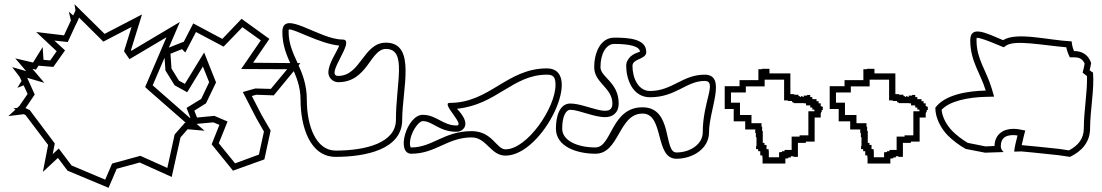

<svg xmlns="http://www.w3.org/2000/svg" viewBox="-20 -816 5270 918"><path d="M20 -261 94 -270 102 -266 210 -123 185 6 257 -61 303 0 499 82 538 -9 648 -39 801 30 843 -159 877 -198 958 -191 908 -234 921 -249 888 -252 710 -408 840 -711 608 -573 606 -576 659 -747 480 -654 336 -796 341 -766 330 -742 309 -760 319 -718 286 -647 153 -663 251 -571 220 -527 188 -530 184 -591 138 -517 53 -537 105 -476 38 -495 73 -450 83 -429 63 -396 93 -408 112 -367 73 -310 62 -300 44 -298 54 -292ZM351 -715 357 -730 358 -732 474 -617 609 -687 573 -571 599 -533 776 -638 674 -400 690 -385C748 -334 809 -281 866 -231L868 -229H864L815 -173L780 -13L651 -71L516 -34L483 43L322 -25L261 -106L232 -79L242 -130L122 -290L102 -299L146 -364L110 -444L192 -420L135 -487L152 -483L164 -502L235 -496L291 -575L240 -622L304 -615L340 -693Z M764 -579 771 -479 815 -408 875 -375 950 -498 980 -423 942 -343 872 -300 902 -222 1000 -231 1029 -219 992 -126 1094 0 1244 -54 1274 -192 1232 -264 1184 -357 1205 -363 1289 -360 1416 -514 1190 -516 1268 -630 1135 -726 1043 -630 904 -704 858 -615 857 -616ZM795 -559 850 -581 866 -565 917 -663 1049 -593 1139 -686 1227 -623 1133 -486 1353 -485 1275 -391 1201 -393 1141 -376 1206 -250 1242 -187 1218 -77 1104 -35 1026 -131 1068 -235 1005 -262 922 -254 909 -287 965 -322 1013 -422 956 -565 864 -415 836 -430 800 -488Z M1330 -663C1330 -532 1417 -470 1417 -339C1417 -214 1460 -66 1585 -66C1727 -66 1903 -101 1903 -243C1903 -390 1972 -612 1825 -612C1717 -612 1705 -453 1597 -453C1529 -453 1686 -627 1618 -627C1505 -627 1330 -776 1330 -663ZM1360 -663C1360 -670 1360 -674 1361 -675C1389 -679 1505 -608 1602 -598C1590 -566 1550 -513 1550 -469C1550 -445 1571 -423 1597 -423C1738 -423 1750 -582 1825 -582C1928 -582 1873 -419 1873 -243C1873 -134 1731 -96 1585 -96C1491 -96 1447 -213 1447 -339C1447 -486 1360 -548 1360 -663Z M1947 -81C2063 -81 2119 -159 2235 -159C2307 -159 2325 -72 2397 -72C2577 -72 2775 -489 2595 -489C2403 -489 2322 -324 2130 -324C2086 -324 2207 -216 2163 -216C2097 -216 2067 -267 2001 -267C1925 -267 1871 -81 1947 -81ZM1947 -111H1944C1944 -111 1940 -117 1940 -130C1940 -180 1981 -237 2001 -237C2049 -237 2079 -186 2163 -186C2169 -186 2177 -187 2186 -192C2238 -225 2168 -292 2165 -296C2355 -315 2431 -459 2595 -459C2626 -459 2636 -447 2636 -410C2636 -300 2500 -102 2397 -102C2353 -102 2335 -189 2235 -189C2103 -189 2047 -111 1947 -111Z M2638 -201C2638 -114 2740 -81 2827 -81C2942 -81 2937 -273 3052 -273C3157 -273 3109 -57 3214 -57C3292 -57 3370 -105 3370 -183C3370 -291 3457 -459 3349 -459C3243 -459 3194 -381 3088 -381C3031 -381 3004 -444 3004 -501C3004 -537 3070 -531 3070 -567C3070 -632 2982 -636 2917 -636C2850 -636 2821 -562 2821 -495C2821 -419 2908 -397 2908 -321C2908 -243 2785 -321 2707 -321C2653 -321 2638 -255 2638 -201ZM2668 -201C2668 -258 2685 -291 2707 -291C2748 -291 2818 -256 2873 -256C2888 -256 2906 -259 2920 -273C2934 -286 2938 -304 2938 -321C2938 -424 2851 -446 2851 -495C2851 -559 2878 -606 2917 -606C2992 -606 3038 -594 3040 -569C3034 -565 2997 -560 2980 -526C2976 -519 2974 -510 2974 -501C2974 -440 3003 -351 3088 -351C3212 -351 3261 -429 3349 -429C3411 -429 3340 -331 3340 -183C3340 -129 3283 -87 3214 -87C3151 -87 3199 -303 3052 -303C2901 -303 2906 -111 2827 -111C2740 -111 2668 -144 2668 -201Z M3445 -295H3488V-236H3543V-197H3591V-180H3594V-160H3597V-118H3595V-103H3605V-93H3615V-73H3625V-63H3626V-34H3735V-53V-58H3742V-59H3749V-63H3761V-69H3774V-66H3795V-133H3833V-139H3875V-254H3904V-275H3906V-281H3909V-290H3914V-306H3908V-309H3904V-322H3894V-332H3884V-342H3864V-352H3854V-362H3839V-359H3823V-353H3817V-356H3810V-353H3805V-356H3799V-359H3797V-363H3777V-366H3759V-465H3659V-487H3623V-485H3606V-433H3516V-404H3445ZM3775 -323H3824V-322H3834V-312H3854V-302H3864V-292H3874V-284H3845V-169H3803V-163H3765V-99H3731V-93H3719V-89H3712V-88H3705V-64H3656V-93H3655V-103H3645V-123H3635V-133H3627V-190H3624V-210H3621V-227H3573V-266H3518V-325H3475V-374H3546V-403H3636V-435H3729V-336H3747V-333H3767V-329H3769V-326H3775Z M3947 -295H3990V-236H4045V-197H4093V-180H4096V-160H4099V-118H4097V-103H4107V-93H4117V-73H4127V-63H4128V-34H4237V-53V-58H4244V-59H4251V-63H4263V-69H4276V-66H4297V-133H4335V-139H4377V-254H4406V-275H4408V-281H4411V-290H4416V-306H4410V-309H4406V-322H4396V-332H4386V-342H4366V-352H4356V-362H4341V-359H4325V-353H4319V-356H4312V-353H4307V-356H4301V-359H4299V-363H4279V-366H4261V-465H4161V-487H4125V-485H4108V-433H4018V-404H3947ZM4277 -323H4326V-322H4336V-312H4356V-302H4366V-292H4376V-284H4347V-169H4305V-163H4267V-99H4233V-93H4221V-89H4214V-88H4207V-64H4158V-93H4157V-103H4147V-123H4137V-133H4129V-190H4126V-210H4123V-227H4075V-266H4020V-325H3977V-374H4048V-403H4138V-435H4231V-336H4249V-333H4269V-329H4271V-326H4277Z M4452 -301C4452 -252 4478 -204 4510 -170C4532 -147 4568 -120 4597 -104L4690 -86L4779 -89C4770 -97 4765 -106 4765 -116C4765 -155 4786 -170 4825 -170C4833 -170 4839 -169 4845 -168C4838 -140 4831 -114 4829 -91L4864 -92L4927 -86L5041 -74L5096 -66C5152 -93 5192 -136 5192 -203C5192 -286 5213 -392 5206 -469C5200 -472 5195 -476 5190 -480C5193 -492 5195 -504 5197 -515C5185 -549 5160 -572 5115 -572C5109 -586 5105 -602 5104 -618C4989 -624 4842 -665 4776 -624C4693 -659 4619 -697 4619 -623C4619 -523 4669 -464 4693 -383C4601 -381 4497 -362 4452 -301ZM4482 -291C4520 -333 4609 -351 4694 -353L4733 -354L4722 -392C4695 -482 4649 -533 4649 -623C4649 -630 4649 -633 4650 -635C4663 -637 4710 -619 4764 -596L4779 -590L4792 -599C4836 -626 4962 -600 5078 -590C5081 -578 5083 -570 5087 -560L5095 -542H5115C5145 -542 5157 -531 5166 -512C5164 -503 5163 -495 5161 -487L5156 -469L5171 -457C5173 -456 5176 -453 5177 -452C5180 -382 5162 -285 5162 -203C5162 -153 5136 -121 5091 -97L5045 -104L4930 -116L4865 -122C4868 -134 4871 -147 4874 -161L4882 -192L4850 -198C4844 -199 4836 -200 4825 -200C4776 -200 4736 -173 4735 -118L4692 -116L4607 -133C4581 -148 4550 -172 4532 -191C4506 -218 4485 -256 4482 -291Z"/></svg>

Font: Camosport
Style: Oln
Weight: 400
Version: Version 001.000